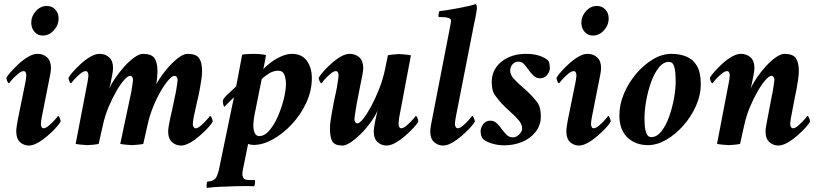

<svg xmlns="http://www.w3.org/2000/svg" viewBox="-20 -700 3985 934"><path d="M104 -302Q105 -305 106.5 -317.5Q108 -330 108 -334Q108 -341 105 -347.5Q102 -354 94 -354Q84 -354 67.5 -340.5Q51 -327 38.5 -312.5Q26 -298 24 -295Q19 -295 15 -306Q11 -317 11 -321Q17 -333 34 -352Q51 -371 73 -391Q95 -411 118.5 -424.5Q142 -438 162 -438Q191 -438 209.5 -420.5Q228 -403 228 -369Q228 -359 224.5 -339Q221 -319 219 -311L183 -129Q182 -126 180.5 -113.5Q179 -101 179 -97Q179 -90 182 -83Q185 -76 192 -76Q203 -76 219 -90Q235 -104 248 -118.5Q261 -133 262 -136Q267 -136 271 -125Q275 -114 275 -109Q269 -97 251.5 -78Q234 -59 211 -39Q188 -19 164 -5.5Q140 8 120 8Q96 8 77.5 -8.5Q59 -25 59 -62Q59 -73 62.5 -93.5Q66 -114 67 -120ZM208 -671Q233 -671 249 -653.5Q265 -636 265 -610Q265 -578 242 -552.5Q219 -527 188 -527Q163 -527 147.5 -545.5Q132 -564 132 -589Q132 -621 154.5 -646Q177 -671 208 -671Z M807 -120Q812 -142 818 -169Q824 -196 828 -216Q832 -236 832 -236Q834 -242 836.5 -258Q839 -274 841.5 -290Q844 -306 844 -311Q844 -319 840 -325Q836 -331 828 -331Q818 -331 800 -311Q782 -291 762 -256.5Q742 -222 724.5 -179Q707 -136 697 -89L677 0Q670 2 650 4Q630 6 622 6Q614 6 594 4Q574 2 565 0L615 -236Q617 -242 619.5 -258Q622 -274 624.5 -290Q627 -306 627 -311Q627 -319 623.5 -325Q620 -331 612 -331Q602 -331 584 -311Q566 -291 546 -256.5Q526 -222 508 -179Q490 -136 480 -89L460 0Q453 2 433.5 4Q414 6 406 6Q398 6 377.5 4Q357 2 348 0L406 -302Q407 -305 408.5 -317.5Q410 -330 410 -334Q410 -341 407 -347.5Q404 -354 396 -354Q386 -354 369.5 -340.5Q353 -327 340.5 -312.5Q328 -298 326 -295Q321 -295 317 -306Q313 -317 313 -321Q319 -333 336 -352Q353 -371 375 -391Q397 -411 420.5 -424.5Q444 -438 464 -438Q493 -438 511.5 -420.5Q530 -403 530 -369Q530 -359 526.5 -339Q523 -319 521 -311Q520 -302 515.5 -285Q511 -268 511 -268Q522 -293 542 -322Q562 -351 586 -377.5Q610 -404 634 -421Q658 -438 676 -438Q717 -438 731.5 -417Q746 -396 746 -354Q746 -342 744.5 -324.5Q743 -307 740 -290Q758 -323 785.5 -357Q813 -391 842 -414.5Q871 -438 893 -438Q934 -438 948.5 -417Q963 -396 963 -354Q963 -336 959.5 -311.5Q956 -287 951.5 -264Q947 -241 944 -228Q940 -210 933 -179.5Q926 -149 922 -129Q921 -122 919.5 -111.5Q918 -101 918 -97Q918 -90 921.5 -83Q925 -76 932 -76Q943 -76 958.5 -90Q974 -104 987 -118.5Q1000 -133 1001 -136Q1006 -136 1010.5 -125Q1015 -114 1015 -109Q1009 -97 991.5 -78Q974 -59 951 -39Q928 -19 904 -5.5Q880 8 860 8Q836 8 817 -8.5Q798 -25 798 -62Q798 -73 802 -93.5Q806 -114 807 -120Z M1401 -438Q1448 -438 1472.5 -404.5Q1497 -371 1497 -320Q1497 -259 1470 -200.5Q1443 -142 1400 -96Q1357 -50 1308 -22.5Q1259 5 1214 5Q1210 5 1202 4Q1194 3 1187 0L1162 123Q1159 136 1159 150Q1159 154 1162.5 162.5Q1166 171 1173 173Q1184 176 1198 176Q1212 176 1217 176Q1219 176 1219 176Q1222 177 1220.5 190.5Q1219 204 1215 206Q1205 206 1197 205.5Q1189 205 1181 205Q1156 205 1121.5 206Q1087 207 1052 208.5Q1017 210 988 214Q984 213 985 199Q986 185 990 183Q1016 183 1029 167Q1038 155 1045 125L1118 -227L1071 -180Q1068 -184 1066 -192.5Q1064 -201 1064 -206Q1064 -214 1069.5 -221.5Q1075 -229 1079 -233L1129 -280L1158 -434Q1164 -436 1176 -436.5Q1188 -437 1200.5 -437.5Q1213 -438 1218 -438Q1226 -438 1246.5 -436.5Q1267 -435 1274 -431Q1273 -422 1270 -408Q1267 -394 1264.5 -381.5Q1262 -369 1261 -364Q1275 -379 1298 -396.5Q1321 -414 1348.5 -426Q1376 -438 1401 -438ZM1333 -356Q1311 -356 1290 -343.5Q1269 -331 1253 -315Q1251 -305 1245.5 -278Q1240 -251 1234 -220.5Q1228 -190 1223.5 -168Q1219 -146 1219 -146Q1208 -90 1215 -64Q1222 -38 1241 -38Q1267 -38 1290.5 -65.5Q1314 -93 1332 -134.5Q1350 -176 1360.5 -218.5Q1371 -261 1371 -292Q1371 -316 1363.5 -336Q1356 -356 1333 -356Z M1805 -110Q1808 -126 1811.5 -140Q1815 -154 1817 -162Q1803 -132 1781 -102Q1759 -72 1733.5 -47Q1708 -22 1685 -7Q1662 8 1646 8Q1609 8 1597 -11.5Q1585 -31 1585 -76Q1585 -92 1588.5 -116Q1592 -140 1596.5 -163.5Q1601 -187 1603 -199Q1609 -229 1614 -250.5Q1619 -272 1623 -302Q1624 -305 1625.5 -317.5Q1627 -330 1627 -334Q1627 -341 1624 -347.5Q1621 -354 1613 -354Q1603 -354 1587 -340.5Q1571 -327 1558.5 -312.5Q1546 -298 1544 -295Q1539 -295 1534.5 -306Q1530 -317 1530 -321Q1536 -333 1553 -352Q1570 -371 1592 -391Q1614 -411 1637.5 -424.5Q1661 -438 1681 -438Q1710 -438 1728.5 -420.5Q1747 -403 1747 -369Q1747 -359 1743.5 -339Q1740 -319 1738 -311Q1737 -307 1733.5 -288.5Q1730 -270 1725.5 -248Q1721 -226 1718 -210Q1715 -194 1715 -194Q1714 -188 1711.5 -172Q1709 -156 1706.5 -140.5Q1704 -125 1704 -120Q1704 -113 1707.5 -106.5Q1711 -100 1719 -100Q1730 -100 1748.5 -124Q1767 -148 1787.5 -186.5Q1808 -225 1826 -271.5Q1844 -318 1853 -363L1867 -431Q1875 -433 1894 -435Q1913 -437 1921 -437Q1929 -437 1949.5 -435Q1970 -433 1979 -431L1922 -129Q1921 -125 1920 -113Q1919 -101 1919 -97Q1919 -90 1922 -83Q1925 -76 1932 -76Q1943 -76 1959 -90Q1975 -104 1988 -118.5Q2001 -133 2002 -136Q2007 -136 2011 -125Q2015 -114 2015 -109Q2009 -97 1991.5 -78Q1974 -59 1951 -39Q1928 -19 1904 -5.5Q1880 8 1860 8Q1836 8 1817 -8.5Q1798 -25 1798 -62Q1798 -67 1800 -80.5Q1802 -94 1805 -110Z M2165 -547Q2167 -561 2170.5 -576Q2174 -591 2174 -599Q2174 -608 2163 -612Q2152 -616 2138.5 -616.5Q2125 -617 2116 -617Q2115 -617 2114 -617Q2112 -620 2113.5 -631.5Q2115 -643 2118 -646Q2138 -648 2165 -652.5Q2192 -657 2218.5 -662Q2245 -667 2265.5 -672Q2286 -677 2294 -680Q2298 -678 2299 -672Q2300 -666 2300 -661Q2300 -657 2298 -644Q2296 -631 2293 -615.5Q2290 -600 2287 -588L2197 -129Q2196 -125 2194.5 -113Q2193 -101 2193 -97Q2193 -90 2196.5 -83Q2200 -76 2207 -76Q2218 -76 2233.5 -90Q2249 -104 2262 -118.5Q2275 -133 2276 -136Q2281 -136 2285.5 -125Q2290 -114 2290 -109Q2284 -97 2266.5 -78Q2249 -59 2226 -39Q2203 -19 2179 -5.5Q2155 8 2135 8Q2111 8 2092 -8.5Q2073 -25 2073 -62Q2073 -73 2077 -93.5Q2081 -114 2082 -120Z M2537 -438Q2576 -438 2602 -429.5Q2628 -421 2644 -408Q2651 -401 2653 -388Q2655 -375 2655 -369Q2655 -353 2642 -336Q2629 -319 2606 -319Q2588 -319 2573 -334.5Q2558 -350 2548 -364Q2538 -379 2528 -389.5Q2518 -400 2501 -400Q2485 -400 2473.5 -387.5Q2462 -375 2462 -355Q2462 -337 2478 -318.5Q2494 -300 2516 -281.5Q2538 -263 2556 -245Q2573 -229 2592 -204.5Q2611 -180 2611 -134Q2611 -91 2586 -59Q2561 -27 2520.5 -10Q2480 7 2432 7Q2403 7 2374.5 -1.5Q2346 -10 2330 -23Q2323 -31 2320.5 -42Q2318 -53 2318 -61Q2318 -80 2331 -96.5Q2344 -113 2365 -113Q2383 -113 2396 -101Q2409 -89 2423 -69Q2436 -52 2447 -42Q2458 -32 2476 -32Q2492 -32 2506 -46.5Q2520 -61 2520 -74Q2520 -96 2502.5 -116Q2485 -136 2462 -156.5Q2439 -177 2420 -197Q2402 -217 2387 -238Q2372 -259 2372 -303Q2372 -342 2393.5 -372.5Q2415 -403 2452.5 -420.5Q2490 -438 2537 -438Z M2780 -302Q2781 -305 2782.5 -317.5Q2784 -330 2784 -334Q2784 -341 2781 -347.5Q2778 -354 2770 -354Q2760 -354 2743.5 -340.5Q2727 -327 2714.5 -312.5Q2702 -298 2700 -295Q2695 -295 2691 -306Q2687 -317 2687 -321Q2693 -333 2710 -352Q2727 -371 2749 -391Q2771 -411 2794.5 -424.5Q2818 -438 2838 -438Q2867 -438 2885.5 -420.5Q2904 -403 2904 -369Q2904 -359 2900.5 -339Q2897 -319 2895 -311L2859 -129Q2858 -126 2856.5 -113.5Q2855 -101 2855 -97Q2855 -90 2858 -83Q2861 -76 2868 -76Q2879 -76 2895 -90Q2911 -104 2924 -118.5Q2937 -133 2938 -136Q2943 -136 2947 -125Q2951 -114 2951 -109Q2945 -97 2927.5 -78Q2910 -59 2887 -39Q2864 -19 2840 -5.5Q2816 8 2796 8Q2772 8 2753.5 -8.5Q2735 -25 2735 -62Q2735 -73 2738.5 -93.5Q2742 -114 2743 -120ZM2884 -671Q2909 -671 2925 -653.5Q2941 -636 2941 -610Q2941 -578 2918 -552.5Q2895 -527 2864 -527Q2839 -527 2823.5 -545.5Q2808 -564 2808 -589Q2808 -621 2830.5 -646Q2853 -671 2884 -671Z M3245 -438Q3286 -438 3318.5 -425Q3351 -412 3370 -380Q3389 -348 3389 -290Q3389 -237 3365.5 -184.5Q3342 -132 3304 -89Q3266 -46 3221 -20Q3176 6 3132 6Q3071 6 3032 -31.5Q2993 -69 2993 -139Q2993 -192 3015.5 -245Q3038 -298 3075 -341.5Q3112 -385 3156.5 -411.5Q3201 -438 3245 -438ZM3234 -399Q3207 -399 3185 -371.5Q3163 -344 3147.5 -301Q3132 -258 3123.5 -210Q3115 -162 3115 -122Q3115 -111 3116.5 -89.5Q3118 -68 3125 -50.5Q3132 -33 3148 -33Q3175 -33 3197 -60.5Q3219 -88 3234.5 -131Q3250 -174 3258.5 -220.5Q3267 -267 3267 -305Q3267 -321 3265.5 -343Q3264 -365 3257.5 -382Q3251 -399 3234 -399Z M3641 -311Q3640 -303 3636 -287Q3632 -271 3631 -268Q3642 -293 3662 -322.5Q3682 -352 3706 -378Q3730 -404 3754 -421Q3778 -438 3796 -438Q3837 -438 3851.5 -417Q3866 -396 3866 -354Q3866 -338 3862.5 -313Q3859 -288 3854.5 -264.5Q3850 -241 3847 -228L3828 -129Q3827 -126 3825.5 -113.5Q3824 -101 3824 -97Q3824 -90 3827.5 -83Q3831 -76 3838 -76Q3849 -76 3864.5 -90Q3880 -104 3893 -118.5Q3906 -133 3907 -136Q3912 -136 3916.5 -125Q3921 -114 3921 -109Q3915 -97 3897.5 -78Q3880 -59 3857 -39Q3834 -19 3810 -5.5Q3786 8 3766 8Q3742 8 3723 -8.5Q3704 -25 3704 -62Q3704 -73 3708 -93.5Q3712 -114 3713 -120L3735 -236Q3737 -242 3739.5 -258Q3742 -274 3744.5 -290Q3747 -306 3747 -311Q3747 -319 3743.5 -325Q3740 -331 3732 -331Q3722 -331 3704 -311Q3686 -291 3666 -256.5Q3646 -222 3628 -179Q3610 -136 3600 -89L3580 0Q3573 2 3553.5 4Q3534 6 3526 6Q3518 6 3497.5 4Q3477 2 3468 0L3526 -302Q3527 -305 3528.5 -317.5Q3530 -330 3530 -334Q3530 -341 3527 -347.5Q3524 -354 3516 -354Q3506 -354 3489.5 -340.5Q3473 -327 3460.5 -312.5Q3448 -298 3446 -295Q3441 -295 3437 -306Q3433 -317 3433 -321Q3439 -333 3456 -352Q3473 -371 3495 -391Q3517 -411 3540.5 -424.5Q3564 -438 3584 -438Q3613 -438 3631.5 -420.5Q3650 -403 3650 -369Q3650 -359 3646.5 -339Q3643 -319 3641 -311Z"/></svg>

Font: Amiri
Style: Bold Italic
Weight: 700
Italic angle: 10°
Designer: Khaled Hosny
Version: Version 0.113